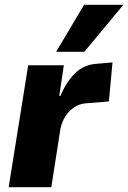

<svg xmlns="http://www.w3.org/2000/svg" viewBox="-20 -777 532 797"><path d="M16 0 97 -506H245L226 -379H231Q255 -437 291 -472.5Q327 -508 379 -512L447 -518L432 -356L335 -348Q311 -346 289.5 -332.5Q268 -319 252 -295Q236 -271 230 -237L193 0ZM213 -562 329 -757H492L330 -562Z"/></svg>

Font: Nunito Sans 7pt Condensed Black
Style: Italic
Weight: 900
Width: 3
Italic angle: -9°
Designer: Vernon Adams
Foundry: Vernon Adams
Version: Version 3.101;gftools[0.9.27]